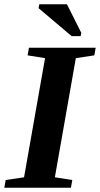

<svg xmlns="http://www.w3.org/2000/svg" viewBox="-30 -878 467 898"><path d="M226.6 -48.8 308.1 -36.1 301.8 0H-9.8L-3.4 -36.1L82.5 -48.8L180.7 -606L99.1 -619.1L105.5 -654.8H417.5L411.1 -619.1L324.7 -606ZM305.2 -709 150.4 -839.8 153.8 -857.9H283.2L350.1 -724.6L347.2 -709Z"/></svg>

Font: Liberation Serif
Style: Bold Italic
Weight: 700
Italic angle: -16.333°
Designer: Steve Matteson
Foundry: Ascender Corporation
Version: Version 2.1.5